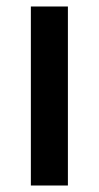

<svg xmlns="http://www.w3.org/2000/svg" viewBox="-20 -571 304 591"><path d="M75 -551H189V0H75Z"/></svg>

Font: Poppins Medium
Style: Regular
Weight: 500
Designer: Ninad Kale (Devanagari), Jonny Pinhorn (Latin)
Version: Version 5.002